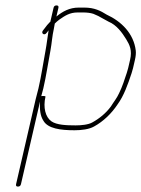

<svg xmlns="http://www.w3.org/2000/svg" viewBox="-20 -491 522 709"><path d="M188.3 -430 195.7 -462C197 -468 194.7 -471 188.7 -471C182.7 -471 179 -468 177.7 -462L165.7 -410H164.7C156.8 -402 150.4 -394.3 145.3 -387L138.3 -378C130.5 -367.4 144.2 -357.9 152.4 -370L159.5 -379C155.2 -353.5 153 -330.2 147.8 -302.5C139.3 -257.3 132.7 -210.9 122.1 -165C118 -150.3 114.6 -136.7 111.6 -124L39.4 189C38 195 40.3 198 46.3 198C52.3 198 56 195 57.4 189L127.8 -116C126 -87.8 128.5 -63.1 140.4 -45C156.9 -16.1 203.8 -10 255.3 -10C280.3 -10 309.2 -13.4 327.5 -24C361.6 -42.6 392.1 -72 414.5 -106C437.3 -137.3 451.8 -178.1 466 -221C468.2 -227.7 470 -234 471.4 -240L478.3 -270C481.2 -282.5 482.5 -294.6 481.3 -304.5C473.6 -367.6 428.1 -412 373.9 -437C352 -450.7 329.3 -463 290.9 -463H270.9C236.5 -463 211.3 -448.7 188.3 -430ZM132.4 -136C134.6 -145.3 137.1 -155 140.1 -165C151 -212.2 157.2 -257 166.1 -303.5C171.5 -332 172.5 -357.4 178.9 -385C179.9 -392.3 181 -398.7 182.3 -404C187.5 -409.3 193.3 -414.3 199.7 -419C219.9 -432.9 237.4 -445 266.7 -445H286.7C300.8 -445 313.7 -443.5 324.6 -440L342.7 -432C354.6 -426 369.5 -416.6 380.9 -411C410.5 -398.8 430.9 -370.7 446.3 -345.5C458.8 -325 468.5 -305.4 460.3 -270L453.4 -240C450.7 -228.4 445.8 -214.7 442.1 -204L435.7 -185C431.3 -171.7 425.4 -159 419.9 -147C411.4 -128.1 399.4 -114.2 389.6 -98C371.5 -73.2 346.5 -52.9 321 -39C306.2 -30.4 279.8 -28 259.5 -28C224.8 -28 189.3 -29.5 169.9 -43C147.7 -58.5 138.7 -94 147.9 -134C148.7 -137.4 135.6 -136.7 132.4 -136Z"/></svg>

Font: HoneyBee
Style: BLnIt
Weight: 100
Foundry: Cannot Into Space Fonts
Version: Version 0.89